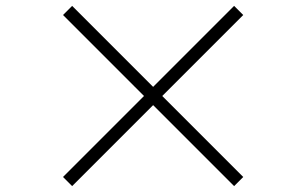

<svg xmlns="http://www.w3.org/2000/svg" viewBox="-20 -694 1040 652"><path d="M225 -62 194 -93 469 -368 194 -643 225 -674 500 -399 775 -674 806 -643 531 -368 806 -93 775 -62 500 -337Z"/></svg>

Font: Noto Serif SC
Style: Regular
Weight: 400
Designer: Ryoko NISHIZUKA 西塚涼子 (kana & ideographs); Frank Grießhammer (Latin, Greek & Cyrillic); Wenlong ZHANG 张文龙 (bopomofo); San
Foundry: Adobe
Version: Version 2.002-H1;hotconv 1.1.0;makeotfexe 2.6.0